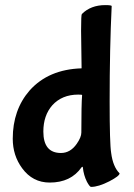

<svg xmlns="http://www.w3.org/2000/svg" viewBox="-20 -697 524 753"><path d="M410 -299Q410 -133 416 -97Q423 -43 449 -17Q449 -7 409 14Q366 36 337 36Q332 36 321 16Q308 -10 305 -40Q305 -43 303 -43Q302 -43 300 -41Q258 19 175 19Q108 19 67 -37Q30 -87 30 -153Q30 -266 96 -342Q170 -425 300 -429L298 -577Q298 -639 301 -642Q336 -677 393 -677Q418 -677 418 -673Q410 -507 410 -299ZM302 -324Q303 -326 287 -326Q223 -326 185 -284Q150 -244 150 -181Q150 -97 219 -97Q256 -97 281 -133Q299 -159 299 -177Q299 -288 302 -324Z"/></svg>

Font: Bubblegum Sans
Style: Regular
Weight: 400
Designer: Angel Koziupa and Alejandro Paul
Foundry: Angel Koziupa and Alejandro Paul
Version: Version 1.001